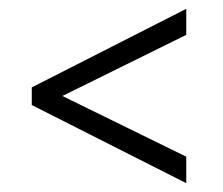

<svg xmlns="http://www.w3.org/2000/svg" viewBox="-20 -499 506 435"><path d="M52 -261V-301L402 -479V-420L100 -271V-292L402 -144V-84Z"/></svg>

Font: Gemunu Libre ExtraLight Light
Style: Regular
Weight: 300
Version: Version 1.100